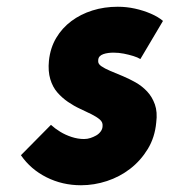

<svg xmlns="http://www.w3.org/2000/svg" viewBox="-20 -534 503 569"><path d="M396 -359 463 -472Q449 -484 427 -493.5Q405 -503 380 -508.5Q355 -514 329 -514Q289 -514 254 -503Q219 -492 191.5 -471.5Q164 -451 146.5 -421.5Q129 -392 125 -354Q122 -323 129 -299.5Q136 -276 150 -260Q164 -244 181.5 -232Q199 -220 217.5 -211.5Q236 -203 251 -195.5Q266 -188 275.5 -180Q285 -172 284 -161Q284 -152 278.5 -144.5Q273 -137 265 -132.5Q257 -128 248 -125Q239 -122 229 -122Q211 -122 192.5 -128Q174 -134 158.5 -143.5Q143 -153 131 -164L42 -74Q71 -32 118 -8.5Q165 15 220 15Q259 15 297 2.5Q335 -10 366 -34Q397 -58 418 -92.5Q439 -127 443 -171Q447 -202 439 -224.5Q431 -247 416 -263Q401 -279 381.5 -290Q362 -301 342.5 -309Q323 -317 306.5 -324Q290 -331 280 -338Q270 -345 271 -354Q271 -362 275 -366.5Q279 -371 286 -373.5Q293 -376 301 -377Q309 -378 316 -378Q332 -378 347 -375Q362 -372 375 -368Q388 -364 396 -359Z"/></svg>

Font: Advent Pro ExtraBold
Style: Italic
Weight: 800
Italic angle: -12°
Version: Version 3.000